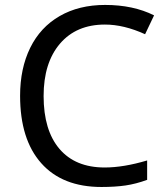

<svg xmlns="http://www.w3.org/2000/svg" viewBox="-20 -744 672 774"><path d="M402.8 -645Q287.6 -645 221.7 -567.9Q155.8 -490.7 155.8 -356.9Q155.8 -218.8 219.7 -143.8Q283.7 -68.8 401.9 -68.8Q478 -68.8 573.2 -97.2V-19Q527.8 -2.4 485.8 3.7Q443.8 9.8 389.2 9.8Q231.4 9.8 146.2 -86.2Q61 -182.1 61 -357.9Q61 -468.3 101.8 -551.3Q142.6 -634.3 220.5 -679.2Q298.3 -724.1 403.8 -724.1Q517.1 -724.1 601.1 -682.1L564.9 -606Q479.5 -645 402.8 -645Z"/></svg>

Font: Noto Sans Southeast Asian
Style: Regular
Weight: 400
Designer: Monotype Design Team
Foundry: Monotype Imaging Inc.
Version: Version 1.06 uh; ttfautohint (v1.4.1)